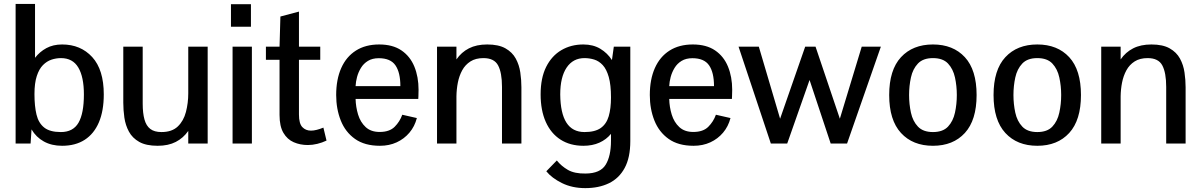

<svg xmlns="http://www.w3.org/2000/svg" viewBox="-20 -740 6189 990"><path d="M300.3 11.7Q246.1 11.7 206.1 -10.5Q166 -32.7 142.6 -72.8L137.7 0H60.5V-719.7H160.6V-441.9Q184.6 -473.1 219.2 -491.9Q253.9 -510.7 300.3 -510.7Q396 -510.7 455.6 -445.6Q515.1 -380.4 515.1 -253.4Q515.1 -168.5 490 -109.4Q464.8 -50.3 417 -19.3Q369.1 11.7 300.3 11.7ZM293.9 -59.1Q356.9 -59.1 384.8 -107.2Q412.6 -155.3 412.6 -252.9Q412.6 -343.3 383.8 -391.8Q355 -440.4 294.4 -440.4Q269.5 -440.4 245.4 -432.4Q221.2 -424.3 201.4 -404.3Q181.6 -384.3 169.7 -347.9Q157.7 -311.5 157.7 -254.9Q157.7 -192.9 168.2 -149.2Q178.7 -105.5 208 -82.3Q237.3 -59.1 293.9 -59.1Z M793 11.7Q733.4 11.7 698 -8.3Q662.6 -28.3 644.8 -61.3Q627 -94.2 621.3 -133.3Q615.7 -172.4 615.7 -210.4V-499.5H715.8V-206.1Q715.8 -156.7 724.9 -124Q733.9 -91.3 754.9 -75.2Q775.9 -59.1 812.5 -59.1Q866.7 -59.1 896.7 -87.9Q926.8 -116.7 938.7 -162.6Q950.7 -208.5 950.7 -258.8V-499.5H1050.8V0H950.7V-64.9Q925.3 -28.3 886.5 -8.3Q847.7 11.7 793 11.7Z M1179.2 0V-499.5H1278.8V0ZM1170.9 -602.1V-718.3H1273.9V-602.1Z M1567.4 7.8Q1527.8 7.8 1494.6 -6.6Q1461.4 -21 1441.4 -54.9Q1421.4 -88.9 1421.4 -147V-431.6H1351.1V-499.5H1421.4L1425.8 -654.8L1521.5 -680.2V-499.5H1631.3V-431.6H1521.5V-149.9Q1521.5 -103 1538.8 -84.7Q1556.2 -66.4 1583.5 -66.4Q1597.2 -66.4 1613.5 -70.6Q1629.9 -74.7 1647.5 -82L1663.6 -15.1Q1641.1 -4.4 1616.2 1.7Q1591.3 7.8 1567.4 7.8Z M1939 11.7Q1860.4 11.7 1810.5 -23.7Q1760.7 -59.1 1737.1 -118.7Q1713.4 -178.2 1713.4 -250Q1713.4 -330.6 1739.5 -389.2Q1765.6 -447.8 1815.2 -479.2Q1864.7 -510.7 1935.1 -510.7Q2004.9 -510.7 2049.8 -480.2Q2094.7 -449.7 2116.5 -396.7Q2138.2 -343.8 2138.2 -276.9Q2138.2 -274.9 2137.9 -264.9Q2137.7 -254.9 2137.5 -244.6Q2137.2 -234.4 2136.7 -230H1813.5Q1814.5 -188.5 1826.4 -149.2Q1838.4 -109.9 1865.5 -84.7Q1892.6 -59.6 1937.5 -59.6Q1988.3 -59.6 2014.9 -86.2Q2041.5 -112.8 2054.2 -148.4L2129.4 -131.3Q2118.2 -87.9 2091.1 -55.9Q2064 -23.9 2025.4 -6.1Q1986.8 11.7 1939 11.7ZM1813.5 -295.9H2044.4Q2044.4 -366.2 2019 -403.1Q1993.7 -439.9 1933.1 -439.9Q1899.9 -439.9 1877.2 -426Q1854.5 -412.1 1841.1 -389.9Q1827.6 -367.7 1821 -343Q1814.5 -318.4 1813.5 -295.9Z M2233.4 0V-499.5H2333.5V-433.6Q2358.9 -470.7 2397.9 -490.7Q2437 -510.7 2492.2 -510.7Q2550.8 -510.7 2586.2 -490.7Q2621.6 -470.7 2639.4 -438Q2657.2 -405.3 2662.8 -366.5Q2668.5 -327.6 2668.5 -290V0H2568.4V-292Q2568.4 -365.2 2548.3 -402.8Q2528.3 -440.4 2472.7 -440.4Q2432.6 -440.4 2405.8 -423.3Q2378.9 -406.2 2363.3 -377.7Q2347.7 -349.1 2340.8 -314.2Q2334 -279.3 2333.5 -243.2V0Z M2998 230Q2930.2 230 2877.4 203.9Q2824.7 177.7 2796.9 143.1L2851.1 87.4Q2874 116.2 2908.2 136Q2942.4 155.8 2999.5 154.8Q3075.2 154.3 3102.8 109.6Q3130.4 64.9 3130.4 -14.2V-49.8Q3106.4 -20.5 3070.6 -4.4Q3034.7 11.7 2988.3 11.7Q2919.9 11.7 2870.4 -20Q2820.8 -51.8 2794.2 -111.3Q2767.6 -170.9 2767.6 -253.4Q2767.6 -337.9 2796.1 -395Q2824.7 -452.1 2874.5 -481.4Q2924.3 -510.7 2987.8 -510.7Q3038.6 -510.7 3075.4 -488.5Q3112.3 -466.3 3135.3 -430.2L3145 -499.5H3230V-12.7Q3230 72.8 3200.9 126.2Q3171.9 179.7 3119.9 204.8Q3067.9 230 2998 230ZM2994.1 -59.1Q3047.9 -59.1 3077.4 -79.8Q3106.9 -100.6 3118.7 -140.6Q3130.4 -180.7 3130.4 -237.3Q3130.4 -302.7 3118.9 -343Q3107.4 -383.3 3087.9 -404.3Q3068.4 -425.3 3043.9 -432.9Q3019.5 -440.4 2993.7 -440.4Q2934.6 -440.4 2901.6 -391.4Q2868.7 -342.3 2868.7 -253.4Q2869.6 -156.2 2900.6 -107.7Q2931.6 -59.1 2994.1 -59.1Z M3556.2 11.7Q3477.5 11.7 3427.7 -23.7Q3377.9 -59.1 3354.2 -118.7Q3330.6 -178.2 3330.6 -250Q3330.6 -330.6 3356.7 -389.2Q3382.8 -447.8 3432.4 -479.2Q3481.9 -510.7 3552.2 -510.7Q3622.1 -510.7 3667 -480.2Q3711.9 -449.7 3733.6 -396.7Q3755.4 -343.8 3755.4 -276.9Q3755.4 -274.9 3755.1 -264.9Q3754.9 -254.9 3754.6 -244.6Q3754.4 -234.4 3753.9 -230H3430.7Q3431.6 -188.5 3443.6 -149.2Q3455.6 -109.9 3482.7 -84.7Q3509.8 -59.6 3554.7 -59.6Q3605.5 -59.6 3632.1 -86.2Q3658.7 -112.8 3671.4 -148.4L3746.6 -131.3Q3735.4 -87.9 3708.3 -55.9Q3681.2 -23.9 3642.6 -6.1Q3604 11.7 3556.2 11.7ZM3430.7 -295.9H3661.6Q3661.6 -366.2 3636.2 -403.1Q3610.8 -439.9 3550.3 -439.9Q3517.1 -439.9 3494.4 -426Q3471.7 -412.1 3458.3 -389.9Q3444.8 -367.7 3438.2 -343Q3431.6 -318.4 3430.7 -295.9Z M3954.6 0 3788.1 -499.5H3892.6L4002.4 -127.9L4131.8 -499.5H4185.1L4310.5 -127.9L4423.3 -499.5H4522L4347.7 0H4263.2L4154.3 -327.6L4039.1 0Z M4790.5 11.7Q4686.5 11.7 4625.7 -54.4Q4564.9 -120.6 4564.9 -250Q4564.9 -379.4 4625.7 -445.1Q4686.5 -510.7 4790.5 -510.7Q4894.5 -510.7 4955.1 -445.1Q5015.6 -379.4 5015.6 -250Q5015.6 -120.6 4955.1 -54.4Q4894.5 11.7 4790.5 11.7ZM4790.5 -59.1Q4841.8 -59.1 4868.2 -87.2Q4894.5 -115.2 4904.1 -159.2Q4913.6 -203.1 4913.6 -250Q4913.6 -296.9 4904.1 -340.6Q4894.5 -384.3 4868.2 -412.4Q4841.8 -440.4 4790.5 -440.4Q4739.7 -440.4 4713.1 -412.4Q4686.5 -384.3 4677 -340.6Q4667.5 -296.9 4667.5 -250Q4667.5 -203.1 4677 -159.2Q4686.5 -115.2 4713.1 -87.2Q4739.7 -59.1 4790.5 -59.1Z M5328.6 11.7Q5224.6 11.7 5163.8 -54.4Q5103 -120.6 5103 -250Q5103 -379.4 5163.8 -445.1Q5224.6 -510.7 5328.6 -510.7Q5432.6 -510.7 5493.2 -445.1Q5553.7 -379.4 5553.7 -250Q5553.7 -120.6 5493.2 -54.4Q5432.6 11.7 5328.6 11.7ZM5328.6 -59.1Q5379.9 -59.1 5406.2 -87.2Q5432.6 -115.2 5442.1 -159.2Q5451.7 -203.1 5451.7 -250Q5451.7 -296.9 5442.1 -340.6Q5432.6 -384.3 5406.2 -412.4Q5379.9 -440.4 5328.6 -440.4Q5277.8 -440.4 5251.2 -412.4Q5224.6 -384.3 5215.1 -340.6Q5205.6 -296.9 5205.6 -250Q5205.6 -203.1 5215.1 -159.2Q5224.6 -115.2 5251.2 -87.2Q5277.8 -59.1 5328.6 -59.1Z M5658.2 0V-499.5H5758.3V-433.6Q5783.7 -470.7 5822.8 -490.7Q5861.8 -510.7 5917 -510.7Q5975.6 -510.7 6011 -490.7Q6046.4 -470.7 6064.2 -438Q6082 -405.3 6087.6 -366.5Q6093.3 -327.6 6093.3 -290V0H5993.2V-292Q5993.2 -365.2 5973.1 -402.8Q5953.1 -440.4 5897.5 -440.4Q5857.4 -440.4 5830.6 -423.3Q5803.7 -406.2 5788.1 -377.7Q5772.5 -349.1 5765.6 -314.2Q5758.8 -279.3 5758.3 -243.2V0Z"/></svg>

Font: Pontano Sans SemiBold
Style: Regular
Weight: 600
Designer: Vernon Adams
Foundry: Vernon Adams
Version: Version 2.001